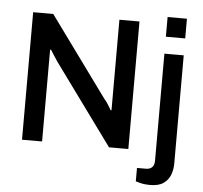

<svg xmlns="http://www.w3.org/2000/svg" viewBox="-59 -785 1089 1029"><g transform="rotate(5 485.0 -270.5)"><path d="M81 0V-686H189L502 -256Q508 -250 515.5 -239Q523 -228 530 -217Q537 -206 540 -199H545Q545 -214 545 -228Q545 -242 545 -256V-686H653V0H549L232 -435Q224 -447 212 -465.5Q200 -484 194 -494H189Q189 -480 189 -465.5Q189 -451 189 -435V0ZM801 -617V-723H905V-617ZM785 182Q773 182 758.5 180.5Q744 179 730.5 175.5Q717 172 708 169V97H756Q778 97 789.5 85Q801 73 801 51V-526H905V56Q905 88 894.5 116.5Q884 145 858 163.5Q832 182 785 182Z"/></g></svg>

Font: Archivo SemiBold Medium
Style: Regular
Weight: 500
Version: Version 2.001